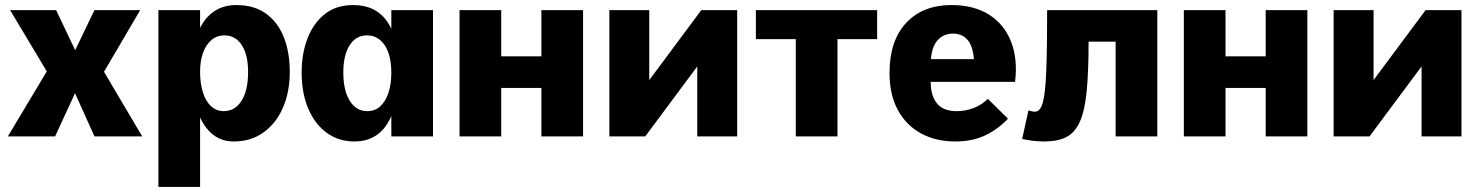

<svg xmlns="http://www.w3.org/2000/svg" viewBox="-20 -540 5856 760"><path d="M168 -262 178 -236 20 -500H202L293 -309H262L354 -500H535L380 -236L388 -262L543 0H354L277 -171L198 0H11Z M607 -500H772V200H607ZM905 20Q852 20 815 -14Q778 -48 758.5 -110Q739 -172 739 -255Q739 -339 759 -398Q779 -457 818.5 -488.5Q858 -520 916 -520Q986 -520 1033 -486Q1080 -452 1103.5 -392.5Q1127 -333 1127 -255Q1127 -177 1100.5 -115Q1074 -53 1024 -16.5Q974 20 905 20ZM865 -100Q910 -100 936 -141Q962 -182 962 -255Q962 -323 937 -361.5Q912 -400 868 -400Q839 -400 817.5 -382Q796 -364 784 -332Q772 -300 772 -256Q772 -209 783.5 -173.5Q795 -138 816 -119Q837 -100 865 -100Z M1383 20Q1320 20 1273 -14.5Q1226 -49 1200 -110.5Q1174 -172 1174 -253Q1174 -328 1197.5 -388.5Q1221 -449 1266 -484.5Q1311 -520 1378 -520Q1468 -520 1513.5 -453.5Q1559 -387 1559 -256Q1559 -125 1514.5 -52.5Q1470 20 1383 20ZM1434 -100Q1464 -100 1485 -119Q1506 -138 1517.5 -172.5Q1529 -207 1529 -252Q1529 -298 1517.5 -331Q1506 -364 1484 -382Q1462 -400 1432 -400Q1389 -400 1364 -361Q1339 -322 1339 -253Q1339 -182 1364.5 -141Q1390 -100 1434 -100ZM1529 0V-500H1694V0Z M1799 -500H1964V-317H2123V-500H2288V0H2123V-192H1964V0H1799Z M2392 -500H2550V-223L2756 -500H2898V0H2740V-277L2534 0H2392Z M3130 -385H2972V-500H3452V-385H3295V0H3130Z M3761 20Q3684 20 3625.5 -12Q3567 -44 3534 -104.5Q3501 -165 3501 -251Q3501 -379 3567 -449.5Q3633 -520 3746 -520Q3835 -520 3895 -482Q3955 -444 3982 -375.5Q4009 -307 3998 -216H3664Q3664 -161 3689 -130.5Q3714 -100 3767 -100Q3803 -100 3835.5 -113Q3868 -126 3890 -149L3970 -70Q3931 -29 3880.5 -4.5Q3830 20 3761 20ZM3665 -306H3835Q3831 -357 3810 -382Q3789 -407 3752 -407Q3716 -407 3692.5 -382Q3669 -357 3665 -306Z M4051 -103Q4056 -102 4062 -100Q4068 -98 4077 -98Q4098 -98 4108 -135Q4118 -172 4121.5 -260Q4125 -348 4125 -500H4561V0H4396V-375H4289Q4289 -256 4281.5 -179Q4274 -102 4254.5 -58.5Q4235 -15 4201 2.5Q4167 20 4113 20Q4088 20 4066 17Q4044 14 4026 10Z M4666 -500H4831V-317H4990V-500H5155V0H4990V-192H4831V0H4666Z M5259 -500H5417V-223L5623 -500H5765V0H5607V-277L5401 0H5259Z"/></svg>

Font: Moderustic
Style: Bold
Weight: 700
Designer: Tural Alisoy
Foundry: TAFT Foundry
Version: Version 2.120